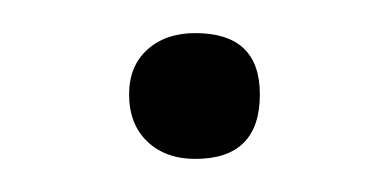

<svg xmlns="http://www.w3.org/2000/svg" viewBox="-20 -85 235 116"><path d="M98 11Q80 11 69 0.5Q58 -10 58 -28Q58 -45 69 -55Q80 -65 98 -65Q137 -65 137 -28Q137 11 98 11Z"/></svg>

Font: Cormorant Upright Light
Style: Regular
Weight: 300
Designer: Christian Thalmann (Catharsis Fonts)
Foundry: Catharsis Fonts
Version: Version 3.302;PS 003.302;hotconv 1.0.88;makeotf.lib2.5.64775